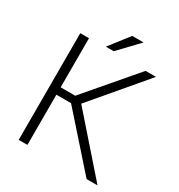

<svg xmlns="http://www.w3.org/2000/svg" viewBox="-196 -977 1032 1108"><g transform="rotate(30 319.5 -423.5)"><path d="M249 -334.5H151.4V0H93.3V-710.9H151.4V-383.8H248.5L528.3 -710.9H597.7L301.3 -361.3L618.7 0H545.9ZM360.8 -847.2H436.5L312.5 -717.3H259.8Z"/></g></svg>

Font: Franko
Style: Light
Weight: 300
Designer: Google
Version: Version 1.200310; 2013